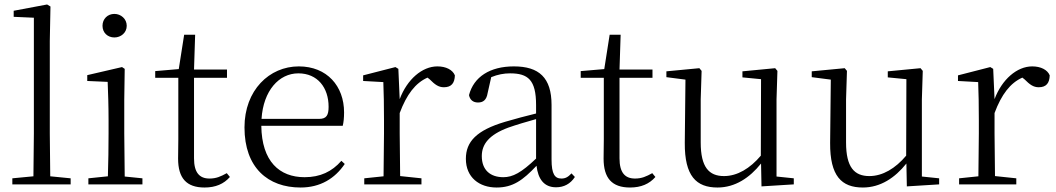

<svg xmlns="http://www.w3.org/2000/svg" viewBox="-20 -822 4706 856"><path d="M128 0H295V-27L204 -36L202 -227V-639L205 -793L190 -802L41 -774V-747L131 -743V-227L129 -36L35 -27V0Z M490 -655C519 -655 545 -676 545 -707C545 -738 519 -760 490 -760C460 -760 437 -738 437 -707C437 -676 460 -655 490 -655ZM460 0H615V-27L536 -35L534 -227V-378L536 -515L524 -523L369 -487V-461L460 -457C462 -407 464 -352 464 -285V-227C464 -173 463 -91 461 -36L374 -27V0Z M892 14C941 14 978 -2 1005 -33L991 -50C964 -35 944 -26 914 -26C869 -26 845 -53 845 -116V-475H992V-512H845L850 -667H801L777 -514L672 -505V-475H775V-201C775 -165 774 -146 774 -115C774 -28 811 14 892 14Z M1320 14C1408 14 1473 -26 1517 -91L1502 -105C1460 -57 1408 -32 1338 -32C1226 -32 1147 -102 1145 -261H1508C1512 -277 1514 -297 1514 -321C1514 -438 1438 -526 1312 -526C1181 -526 1070 -420 1070 -254C1070 -74 1175 14 1320 14ZM1146 -292C1154 -418 1224 -495 1310 -495C1396 -495 1445 -431 1445 -346C1445 -309 1436 -292 1403 -292Z M1762 -318C1793 -401 1832 -452 1886 -476L1896 -468C1919 -445 1935 -433 1959 -433C1993 -433 2007 -452 2008 -486C1998 -511 1968 -526 1930 -526C1862 -526 1795 -468 1762 -380L1756 -515L1743 -523L1599 -486V-461L1689 -456C1691 -406 1692 -354 1692 -285V-227L1690 -36L1604 -27V0H1859V-27L1764 -37L1762 -227Z M2459 13C2494 13 2523 -2 2543 -33L2528 -49C2512 -32 2500 -26 2483 -26C2454 -26 2439 -45 2439 -111V-354C2439 -476 2383 -526 2271 -526C2164 -526 2092 -479 2071 -398C2075 -377 2089 -365 2111 -365C2134 -365 2149 -376 2154 -407L2170 -478C2199 -490 2227 -495 2254 -495C2334 -495 2370 -466 2370 -354V-316C2325 -305 2276 -292 2232 -279C2104 -241 2057 -190 2057 -114C2057 -31 2117 14 2194 14C2266 14 2311 -18 2372 -83C2379 -23 2406 13 2459 13ZM2370 -115C2304 -52 2266 -32 2224 -32C2166 -32 2128 -64 2128 -126C2128 -179 2160 -221 2246 -253C2283 -266 2327 -279 2370 -291Z M2789 14C2838 14 2875 -2 2902 -33L2888 -50C2861 -35 2841 -26 2811 -26C2766 -26 2742 -53 2742 -116V-475H2889V-512H2742L2747 -667H2698L2674 -514L2569 -505V-475H2672V-201C2672 -165 2671 -146 2671 -115C2671 -28 2708 14 2789 14Z M3375 9 3519 0V-27L3442 -35V-379L3446 -506L3436 -518L3290 -504V-477L3373 -469L3372 -128C3324 -71 3267 -37 3208 -37C3141 -37 3104 -76 3104 -187V-379L3108 -506L3098 -518L2951 -504V-478L3036 -467L3033 -185C3032 -37 3084 14 3179 14C3257 14 3322 -29 3373 -93Z M4023 9 4167 0V-27L4090 -35V-379L4094 -506L4084 -518L3938 -504V-477L4021 -469L4020 -128C3972 -71 3915 -37 3856 -37C3789 -37 3752 -76 3752 -187V-379L3756 -506L3746 -518L3599 -504V-478L3684 -467L3681 -185C3680 -37 3732 14 3827 14C3905 14 3970 -29 4021 -93Z M4414 -318C4445 -401 4484 -452 4538 -476L4548 -468C4571 -445 4587 -433 4611 -433C4645 -433 4659 -452 4660 -486C4650 -511 4620 -526 4582 -526C4514 -526 4447 -468 4414 -380L4408 -515L4395 -523L4251 -486V-461L4341 -456C4343 -406 4344 -354 4344 -285V-227L4342 -36L4256 -27V0H4511V-27L4416 -37L4414 -227Z"/></svg>

Font: Noto Serif SC Light
Style: Regular
Weight: 300
Designer: Ryoko NISHIZUKA 西塚涼子 (kana & ideographs); Frank Grießhammer (Latin, Greek & Cyrillic); Wenlong ZHANG 张文龙 (bopomofo); San
Foundry: Adobe
Version: Version 2.001;hotconv 1.1.0;makeotfexe 2.6.0